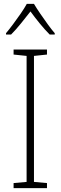

<svg xmlns="http://www.w3.org/2000/svg" viewBox="-20 -969 312 989"><path d="M222 0H50V-26L117 -32V-681L50 -688V-714H222V-688L155 -681V-32L222 -26ZM155 -949Q168 -927 187.5 -898.5Q207 -870 227 -842.5Q247 -815 262 -798V-791H236Q211 -816 184.5 -848.5Q158 -881 137 -910Q115 -882 88.5 -849Q62 -816 37 -791H11V-798Q27 -817 47.5 -844.5Q68 -872 87 -899.5Q106 -927 118 -949Z"/></svg>

Font: Noto Sans Armenian SemiCondensed ExtraLight
Style: Regular
Weight: 200
Width: 4
Designer: Monotype Design Team
Foundry: Monotype Imaging Inc.
Version: Version 2.008; ttfautohint (v1.8.4.7-5d5b)